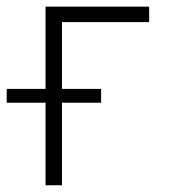

<svg xmlns="http://www.w3.org/2000/svg" viewBox="-59 -550 505 570"><path d="M383.8 -484.4H125V-286.1H241.2V-245.1H125V0H76.2V-245.1H-39.1V-286.1H76.2V-530.3H383.8Z"/></svg>

Font: Pretendard JP ExtraLight
Style: Regular
Weight: 200
Designer: Base glyphs from Inter by Rasmus Andersson; Hangeul glyphs from Noto Sans CJK(Source Han Sans) by Jang Soo-young and Kan
Foundry: Kil Hyung-jin
Version: Version 1.309